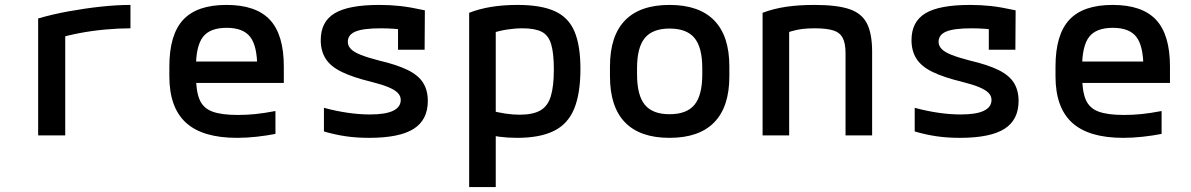

<svg xmlns="http://www.w3.org/2000/svg" viewBox="-20 -550 4840 780"><path d="M135 -475Q193 -492 259 -504Q325 -516 390 -523Q455 -530 510 -530V-435Q461 -435 407 -430Q353 -425 303 -415.5Q253 -406 212 -393L245 -444V0H135Z M943 10Q803 10 735.5 -51.5Q668 -113 668 -240V-280Q668 -409 724 -469.5Q780 -530 900 -530Q1020 -530 1076.5 -469.5Q1133 -409 1133 -280V-213H729V-300H1054L1025 -271V-276Q1025 -363 996.5 -400Q968 -437 901 -437Q833 -437 804.5 -400Q776 -363 776 -276V-245Q776 -181 790.5 -146Q805 -111 842 -97Q879 -83 946 -83Q981 -83 1016.5 -86.5Q1052 -90 1099 -99V-6Q1063 1 1022.5 5.5Q982 10 943 10Z M1479 10Q1428 10 1384 3.5Q1340 -3 1296 -16V-112Q1344 -99 1391.5 -92Q1439 -85 1483 -85Q1546 -85 1577 -100Q1608 -115 1608 -144Q1608 -160 1596 -172.5Q1584 -185 1557.5 -196Q1531 -207 1487 -218Q1413 -236 1368 -258Q1323 -280 1303 -311.5Q1283 -343 1283 -387Q1283 -462 1339.5 -496Q1396 -530 1521 -530Q1565 -530 1606 -525.5Q1647 -521 1706 -508L1705 -348H1597V-487L1646 -426Q1609 -431 1581.5 -433Q1554 -435 1527 -435Q1456 -435 1424.5 -422Q1393 -409 1393 -380Q1393 -364 1405.5 -351Q1418 -338 1446 -327Q1474 -316 1520 -304Q1593 -287 1636.5 -265.5Q1680 -244 1699 -213.5Q1718 -183 1718 -140Q1718 -63 1660.5 -26.5Q1603 10 1479 10Z M1886 -498Q1967 -530 2082 -530Q2177 -530 2233 -505Q2289 -480 2313.5 -423Q2338 -366 2338 -270Q2338 -170 2312.5 -108Q2287 -46 2230 -18Q2173 10 2081 10Q2043 10 2009 5.5Q1975 1 1946 -6L1965 -103Q2003 -93 2033.5 -88.5Q2064 -84 2091 -84Q2144 -84 2174.5 -101Q2205 -118 2217.5 -158.5Q2230 -199 2230 -268Q2230 -334 2219 -370.5Q2208 -407 2180.5 -421Q2153 -435 2103 -435Q2072 -435 2040 -430Q2008 -425 1969 -413L1994 -471V210H1886Z M2700 10Q2580 10 2519 -53Q2458 -116 2458 -240V-280Q2458 -404 2519 -467Q2580 -530 2700 -530Q2820 -530 2881.5 -467Q2943 -404 2943 -280V-240Q2943 -116 2881.5 -53Q2820 10 2700 10ZM2700 -86Q2770 -86 2801.5 -124.5Q2833 -163 2833 -248V-273Q2833 -357 2801.5 -395.5Q2770 -434 2700 -434Q2631 -434 2599.5 -395.5Q2568 -357 2568 -273V-248Q2568 -163 2599.5 -124.5Q2631 -86 2700 -86Z M3078 -498Q3123 -515 3174 -522.5Q3225 -530 3289 -530Q3380 -530 3430.5 -513Q3481 -496 3502 -454.5Q3523 -413 3523 -340V0H3415V-334Q3415 -374 3403.5 -396Q3392 -418 3365 -426.5Q3338 -435 3289 -435Q3263 -435 3241 -432.5Q3219 -430 3195 -423Q3171 -416 3136 -402L3186 -470V0H3078Z M3879 10Q3828 10 3784 3.5Q3740 -3 3696 -16V-112Q3744 -99 3791.5 -92Q3839 -85 3883 -85Q3946 -85 3977 -100Q4008 -115 4008 -144Q4008 -160 3996 -172.5Q3984 -185 3957.5 -196Q3931 -207 3887 -218Q3813 -236 3768 -258Q3723 -280 3703 -311.5Q3683 -343 3683 -387Q3683 -462 3739.5 -496Q3796 -530 3921 -530Q3965 -530 4006 -525.5Q4047 -521 4106 -508L4105 -348H3997V-487L4046 -426Q4009 -431 3981.5 -433Q3954 -435 3927 -435Q3856 -435 3824.5 -422Q3793 -409 3793 -380Q3793 -364 3805.5 -351Q3818 -338 3846 -327Q3874 -316 3920 -304Q3993 -287 4036.5 -265.5Q4080 -244 4099 -213.5Q4118 -183 4118 -140Q4118 -63 4060.5 -26.5Q4003 10 3879 10Z M4543 10Q4403 10 4335.5 -51.5Q4268 -113 4268 -240V-280Q4268 -409 4324 -469.5Q4380 -530 4500 -530Q4620 -530 4676.5 -469.5Q4733 -409 4733 -280V-213H4329V-300H4654L4625 -271V-276Q4625 -363 4596.5 -400Q4568 -437 4501 -437Q4433 -437 4404.5 -400Q4376 -363 4376 -276V-245Q4376 -181 4390.5 -146Q4405 -111 4442 -97Q4479 -83 4546 -83Q4581 -83 4616.5 -86.5Q4652 -90 4699 -99V-6Q4663 1 4622.5 5.5Q4582 10 4543 10Z"/></svg>

Font: M PLUS Code Latin Expanded Medium
Style: Regular
Weight: 500
Width: 7
Designer: Coji Morishita
Foundry: UNDERFOREST DESIGN
Version: Version 1.002; ttfautohint (v1.8.3)